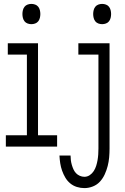

<svg xmlns="http://www.w3.org/2000/svg" viewBox="-20 -752 640 985"><path d="M141 -628Q131 -628 121.5 -631.5Q112 -635 106 -642.5Q100 -650 97.5 -660Q95 -670 95 -680Q95 -690 97.5 -700Q100 -710 106 -717.5Q112 -725 121.5 -728.5Q131 -732 141 -732Q151 -732 160.5 -728.5Q170 -725 176 -717.5Q182 -710 184.5 -700Q187 -690 187 -680Q187 -670 184.5 -660Q182 -650 176 -642.5Q170 -635 160.5 -631.5Q151 -628 141 -628ZM10 0V-58H118V-472H20V-530H175V-58H273V0ZM504 -628Q494 -628 484.5 -631.5Q475 -635 469 -642.5Q463 -650 460.5 -660Q458 -670 458 -680Q458 -690 460.5 -700Q463 -710 469 -717.5Q475 -725 484.5 -728.5Q494 -732 504 -732Q514 -732 523.5 -728.5Q533 -725 539 -717.5Q545 -710 547.5 -700Q550 -690 550 -680Q550 -670 547.5 -660Q545 -650 539 -642.5Q533 -635 523.5 -631.5Q514 -628 504 -628ZM413 213Q393 213 374 207Q355 201 340 188.5Q325 176 315 159Q305 142 298.5 123.5Q292 105 289 85.5Q286 66 285 46H342Q342 58 343.5 70Q345 82 348.5 94Q352 106 357 117Q362 128 370 136.5Q378 145 389.5 150Q401 155 413 155Q428 155 440.5 146.5Q453 138 461 125.5Q469 113 473.5 98.5Q478 84 480.5 69.5Q483 55 484 40Q485 25 485 10V-472H382V-530H542V10Q542 33 540 55.5Q538 78 532.5 99.5Q527 121 517.5 142Q508 163 493 179.5Q478 196 456.5 204.5Q435 213 413 213Z"/></svg>

Font: Iosevka Curly Slab LtEx
Style: Regular
Weight: 300
Width: 7
Monospace: yes
Designer: Belleve Invis
Foundry: Belleve Invis
Version: Version 11.1.0; ttfautohint (v1.8.3)